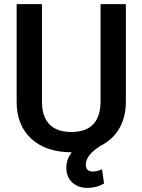

<svg xmlns="http://www.w3.org/2000/svg" viewBox="-20 -731 692 934"><path d="M469.2 -710.9V-239.3C469.2 -139.2 421.9 -88.9 326.7 -88.9C232.9 -88.9 184.1 -140.1 184.1 -235.4V-710.9H61V-235.8C61 -159.2 85 -99.1 132.8 -55.7C180.2 -12.2 245.6 9.8 329.1 9.8C311.5 32.2 302.7 57.1 302.7 85C302.7 114.7 312 138.2 331.1 156.2C350.1 174.3 375 183.1 405.8 183.1C435.5 183.1 462.4 175.8 486.3 161.6L476.1 92.3C460.9 99.6 446.3 103.5 432.1 103.5C409.2 103.5 397.5 92.3 397.5 70.3C397.5 34.7 426.3 6.8 465.8 -20C547.9 -59.6 592.3 -136.2 592.3 -235.4V-710.9Z"/></svg>

Font: Roboto Medium
Style: Regular
Weight: 500
Designer: Google
Version: Version 2.137; 2017